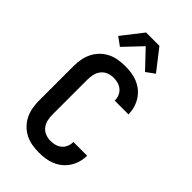

<svg xmlns="http://www.w3.org/2000/svg" viewBox="-289 -1075 1179 1179"><g transform="rotate(45 300.0 -485.5)"><path d="M298 8Q268 8 238 3Q208 -2 181 -15.5Q154 -29 132.5 -50.5Q111 -72 97.5 -99Q84 -126 78.5 -155.5Q73 -185 73 -215V-520Q73 -550 78.5 -579.5Q84 -609 97.5 -636Q111 -663 132.5 -684.5Q154 -706 181 -719.5Q208 -733 238 -738Q268 -743 298 -743Q326 -743 353.5 -739Q381 -735 407 -724Q433 -713 454.5 -695Q476 -677 491 -653Q506 -629 513.5 -602Q521 -575 521 -547H402Q402 -567 394.5 -586Q387 -605 372 -618Q357 -631 337.5 -636.5Q318 -642 298 -642Q275 -642 253 -633.5Q231 -625 216.5 -606.5Q202 -588 197 -565.5Q192 -543 192 -520V-215Q192 -192 197 -169.5Q202 -147 216.5 -128.5Q231 -110 253 -101.5Q275 -93 298 -93Q318 -93 337.5 -98.5Q357 -104 372 -117Q387 -130 394.5 -149Q402 -168 402 -188H521Q521 -160 513.5 -133Q506 -106 491 -82Q476 -58 454.5 -40Q433 -22 407 -11Q381 0 353.5 4Q326 8 298 8ZM191 -803 136 -843 242 -979H358L464 -843L409 -803L300 -918Z"/></g></svg>

Font: Iosevka Aile
Style: Bold
Weight: 700
Designer: Belleve Invis
Foundry: Belleve Invis
Version: Version 28.0.1; ttfautohint (v1.8.4)